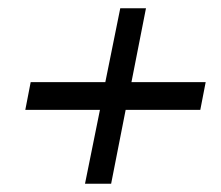

<svg xmlns="http://www.w3.org/2000/svg" viewBox="-20 -555 534 463"><path d="M476 -357 463 -290H283L248 -112H185L221 -290H41L54 -357H234L270 -535H332L297 -357Z"/></svg>

Font: TypoPRO Montserrat
Style: Italic
Weight: 400
Italic angle: -11.3°
Designer: Julieta Ulanovsky
Foundry: Julieta Ulanovsky
Version: Version 6.001